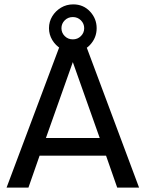

<svg xmlns="http://www.w3.org/2000/svg" viewBox="-20 -858 666 878"><path d="M10 0 261 -669H366L616 0H516L465 -146H161L110 0ZM190 -227H436L313 -574ZM315 -620Q284 -620 259 -635Q234 -650 219 -675Q204 -700 204 -729Q204 -759 219 -783.5Q234 -808 259 -823Q284 -838 315 -838Q361 -838 391.5 -805.5Q422 -773 422 -729Q422 -685 391.5 -652.5Q361 -620 315 -620ZM313 -678Q335 -678 350 -693Q365 -708 365 -729Q365 -750 350 -765Q335 -780 313 -780Q291 -780 276 -765Q261 -750 261 -729Q261 -708 276 -693Q291 -678 313 -678Z"/></svg>

Font: Atkinson Hyperlegible
Style: Regular
Weight: 400
Designer: Elliott Scott, Megan Eiswerth, Linus Boman, Theodore Petrosky
Foundry: Braille Institute
Version: Version 1.006; ttfautohint (v1.8.3)